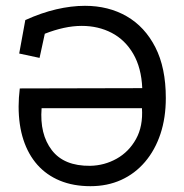

<svg xmlns="http://www.w3.org/2000/svg" viewBox="-20 -625 634 660"><path d="M46 -441 67 -556Q122 -581 173.5 -593Q225 -605 272 -605Q353 -605 415.5 -569Q478 -533 514 -462.5Q550 -392 550 -288Q550 -220 531.5 -164.5Q513 -109 478.5 -68.5Q444 -28 396.5 -6.5Q349 15 291 15Q232 15 186 -4Q140 -23 108.5 -58.5Q77 -94 60.5 -144.5Q44 -195 44 -259Q44 -274 45 -289Q46 -304 48 -321L469 -322Q466 -392 438 -440Q410 -488 364 -512Q318 -536 261 -536Q231 -536 199 -529Q167 -522 134 -509L116 -426ZM123 -253Q116 -164 158 -109Q200 -54 290 -55Q339 -56 381 -79.5Q423 -103 447.5 -147Q472 -191 468 -253Z"/></svg>

Font: Podkova VF Beta
Style: Regular
Weight: 400
Designer: Ilya Yudin
Foundry: Cyreal (www.cyreal.org)
Version: Version 2.100